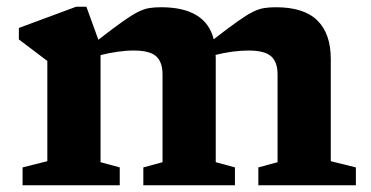

<svg xmlns="http://www.w3.org/2000/svg" viewBox="-20 -550 1102 570"><path d="M620.5 -379V-68.5L677.5 -53V0H405.5V-53L462.5 -68.5V-329Q462.5 -366 443.5 -383Q424.5 -400 376.5 -400Q353.5 -400 328 -396.2Q302.5 -392.5 278.5 -386.5V-68.5L335.5 -53V0H47V-53L120.5 -71.5V-369Q112.5 -375.5 91.2 -391.2Q70 -407 36 -433V-467L206 -530H236.5L272 -432Q316.5 -466.5 344 -486Q371.5 -505.5 389.5 -514.5Q407.5 -523.5 422.8 -526Q438 -528.5 458 -528.5Q590.5 -528.5 614.5 -433.5Q658.5 -467.5 685.8 -486.8Q713 -506 730.8 -514.8Q748.5 -523.5 763.8 -526Q779 -528.5 799 -528.5Q882.5 -528.5 922.2 -489.2Q962 -450 962 -375V-71.5L1036.5 -53V0H747V-53L804 -68.5V-329Q804 -366 784.8 -383Q765.5 -400 717.5 -400Q694 -400 668.8 -396.5Q643.5 -393 620 -387Q620.5 -383.5 620.5 -379Z"/></svg>

Font: Newsreader Caption SemiBold
Style: Regular
Weight: 600
Designer: Hugues Gentile
Foundry: Production Type
Version: Version 1.001